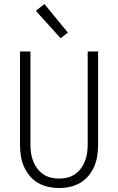

<svg xmlns="http://www.w3.org/2000/svg" viewBox="-20 -927 590 959"><path d="M275 12Q247 12 220 6Q193 0 169 -14Q145 -28 127.5 -49.5Q110 -71 99 -96.5Q88 -122 84 -149.5Q80 -177 80 -205V-670H132V-205Q132 -184 135 -163Q138 -142 145.5 -122.5Q153 -103 165.5 -86Q178 -69 195.5 -57Q213 -45 233.5 -40Q254 -35 275 -35Q296 -35 316.5 -40Q337 -45 354.5 -57Q372 -69 384.5 -86Q397 -103 404.5 -122.5Q412 -142 415 -163Q418 -184 418 -205V-670H470V-205Q470 -177 466 -149.5Q462 -122 451 -96.5Q440 -71 422.5 -49.5Q405 -28 381 -14Q357 0 330 6Q303 12 275 12ZM283 -736 159 -873 202 -907 319 -764Z"/></svg>

Font: Lode Dark
Style: Regular
Weight: 400
Monospace: yes
Designer: Belleve Invis
Foundry: Belleve Invis
Version: Version 29.2.0; ttfautohint (v1.8.3)